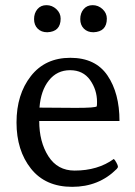

<svg xmlns="http://www.w3.org/2000/svg" viewBox="-20 -714 525 744"><path d="M432 -59Q363 10 259.5 10Q156 10 100 -60.5Q44 -131 44 -239.5Q44 -348 99.5 -419Q155 -490 252.5 -490Q350 -490 396.5 -421.5Q443 -353 443 -245H132Q132 -164 167.5 -108.5Q203 -53 269 -53Q359 -53 421 -98Q425 -95 431 -84Q437 -73 437 -68.5Q437 -64 432 -59ZM133 -297 274 -296Q350 -296 355 -302Q356 -307 356 -319Q356 -366 329 -404Q302 -442 251.5 -442Q201 -442 169.5 -402.5Q138 -363 133 -297ZM215 -642Q215 -591 163 -589Q140 -589 126 -603Q112 -617 112 -640Q112 -663 125 -678.5Q138 -694 160 -694Q182 -694 198.5 -678.5Q215 -663 215 -642ZM394 -642Q394 -591 342 -589Q319 -589 305 -603Q291 -617 291 -640Q291 -663 304 -678.5Q317 -694 339 -694Q361 -694 377.5 -678.5Q394 -663 394 -642Z"/></svg>

Font: Esteban
Style: Regular
Weight: 400
Designer: Angelica Diaz Rivera
Foundry: Angelica Diaz Rivera
Version: Version 1.002